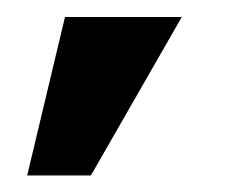

<svg xmlns="http://www.w3.org/2000/svg" viewBox="-20 -87 282 226"><path d="M12 119.5 56.5 -67H194L87 119.5Z"/></svg>

Font: Anybody SemiBold
Style: Regular
Weight: 600
Designer: Tyler Finck
Foundry: Etcetera Type Company
Version: Version 1.010; ttfautohint (v1.8.3) -l 8 -r 50 -G 200 -x 14 